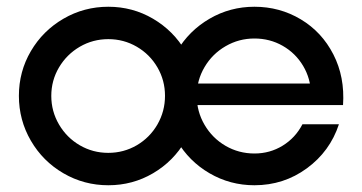

<svg xmlns="http://www.w3.org/2000/svg" viewBox="-20 -541 1074 569"><path d="M36 -257Q36 -329 71.5 -389.5Q107 -450 168 -485.5Q229 -521 301 -521Q373 -521 433.5 -485.5Q494 -450 529.5 -389.5Q565 -329 565 -257Q565 -185 529.5 -124Q494 -63 433.5 -27.5Q373 8 301 8Q229 8 168 -27.5Q107 -63 71.5 -124Q36 -185 36 -257ZM469 -257Q469 -302.8 446.5 -341.4Q424 -380 385.4 -402.5Q346.8 -425 301 -425Q255.2 -425 216.5 -402.5Q177.8 -379.9 154.9 -341.3Q132 -302.6 132 -256.8Q132 -211.1 154.9 -172Q177.8 -133 216.4 -110.5Q255.1 -88 300.8 -88Q346.6 -88 385.3 -110.5Q423.9 -133.1 446.5 -172.1Q469 -211.2 469 -257ZM469 -257Q469 -329 504.5 -389.5Q540 -450 601 -485.5Q662 -521 734 -521Q809.1 -521 871.4 -483.7Q933.8 -446.4 968 -379.6Q1002.2 -312.8 996.6 -229.7H514.1V-293.5H934.3L901.5 -263.3Q900.7 -308.1 878.3 -345.8Q855.8 -383.5 817.8 -405.2Q779.7 -426.9 734 -426.9Q687.9 -426.9 648.6 -404.1Q609.2 -381.3 586.2 -342.2Q563.1 -303.1 563.1 -257Q563.1 -210.5 586.2 -171.1Q609.2 -131.7 648.3 -108.9Q687.5 -86.1 734 -86.1Q780.1 -86.1 817.8 -109.4Q855.5 -132.6 876.3 -172.7H984.4Q957.9 -92.3 889.4 -42.2Q820.9 8 734 8Q662 8 601 -27.5Q540 -63 504.5 -124Q469 -185 469 -257Z"/></svg>

Font: Lineal Thin
Style: Regular
Weight: 200
Designer: Created by Frank Adebiaye with contributions from Anton Moglia & Ariel Martín Pérez
Created by Frank ADEBIAYE with FontF
Foundry: Velvetyne Type Foundry
Version: Version 2.000;Glyphs 3.2 (3227)